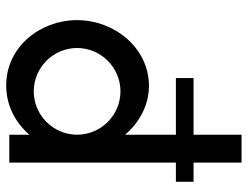

<svg xmlns="http://www.w3.org/2000/svg" viewBox="-110 -680 800 620"><g transform="rotate(90 290.0 -370.0)"><path d="M275 -359C352 -359 415 -296 415 -219C415 -142 352 -79 275 -79C198 -79 135 -142 135 -219C135 -296 198 -359 275 -359ZM256 10C318 10 375 -18 415 -65V0H505V-538H567V-595H505V-750H415V-595H232V-538H415V-374C376 -420 319 -451 258 -451C134 -451 45 -339 45 -219C45 -100 131 10 256 10Z"/></g></svg>

Font: Glacial Indifference
Style: Medium
Weight: 500
Version: Version 1.001